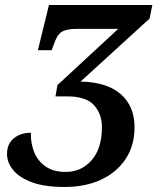

<svg xmlns="http://www.w3.org/2000/svg" viewBox="-20 -734 627 765"><path d="M238 11Q157 11 106.5 -8Q56 -27 32 -57Q8 -87 8 -120Q8 -161 35 -183Q62 -205 103 -205Q102 -162 116.5 -127Q131 -92 162 -70.5Q193 -49 242 -49Q304 -49 345 -95.5Q386 -142 386 -228Q386 -280 354.5 -315Q323 -350 247 -350H201L209 -395L451 -619H286Q244 -619 225 -606.5Q206 -594 193 -553L186 -534H131L175 -714H587L576 -660L301 -409Q406 -407 461 -359Q516 -311 516 -227Q516 -154 480.5 -100.5Q445 -47 382.5 -18Q320 11 238 11Z"/></svg>

Font: Noto Serif SemiCondensed SemiBold
Style: Italic
Weight: 600
Width: 4
Italic angle: -12°
Designer: Monotype Design Team
Foundry: Monotype Imaging Inc.
Version: Version 2.014; ttfautohint (v1.8.4.7-5d5b)